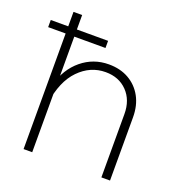

<svg xmlns="http://www.w3.org/2000/svg" viewBox="-131 -845 912 960"><g transform="rotate(20 325.0 -365.0)"><path d="M512 0V-337Q512 -411 468 -456.5Q424 -502 353 -502Q272 -502 211.5 -440Q151 -378 134 -258L123 -351Q148 -441 210.5 -492.5Q273 -544 355 -544Q416 -544 461.5 -518Q507 -492 532.5 -445.5Q558 -399 558 -336V0ZM98 0V-730H144V0ZM5 -615V-653H310V-615Z"/></g></svg>

Font: Azeret Mono Thin
Style: Regular
Weight: 100
Designer: Martin Vácha
Foundry: Displaay
Version: Version 1.002